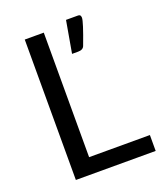

<svg xmlns="http://www.w3.org/2000/svg" viewBox="-136 -828 786 920"><g transform="rotate(-20 257.0 -368.5)"><path d="M498.5 0H91.5V-716H188.5V-81H498.5ZM312 -574H281L309.5 -737H368.5Q379.5 -737 382.2 -732Q385 -727 385 -721Q385 -700 344 -592Q337.5 -574 312 -574Z"/></g></svg>

Font: Verano Sans
Style: Regular
Weight: 400
Designer: Lukasz Dziedzic with Adam Twardoch and Botio Nikoltchev
Foundry: tyPoland Lukasz Dziedzic
Version: Version 3.001;December 28, 2019;FontCreator 12.0.0.2547 64-b